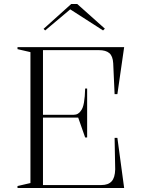

<svg xmlns="http://www.w3.org/2000/svg" viewBox="-20 -945 714 965"><path d="M68 0V-10L133 -25V-683L68 -698V-708H604L570 -472H556L549 -627Q547 -663 529.5 -678Q512 -693 477 -693H196V-368H350Q362 -368 371.5 -373.5Q381 -379 387 -389Q397 -401 402 -429.5Q407 -458 408 -500H418V-254H408L373 -354H196V-15H490Q524 -15 541 -33.5Q558 -52 559 -94L556 -252H570L604 0ZM207 -792 199 -800 338 -925H368L507 -801L498 -792L333 -898Z"/></svg>

Font: Kalnia Light
Style: Regular
Weight: 300
Designer: Frida Medrano
Foundry: Frida Medrano
Version: Version 1.105